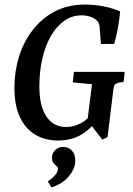

<svg xmlns="http://www.w3.org/2000/svg" viewBox="-20 -603 582 839"><path d="M233 11Q178 11 135 -14Q92 -39 67.5 -90Q43 -141 43 -220Q43 -289 62.5 -353.5Q82 -418 121.5 -470Q161 -522 218.5 -552.5Q276 -583 352 -583Q392 -583 433 -575Q474 -567 505 -553Q502 -517 495 -479.5Q488 -442 479 -411H421L416 -476Q415 -492 412 -500.5Q409 -509 397 -519Q387 -526 371.5 -531Q356 -536 337 -536Q294 -536 260 -511.5Q226 -487 201.5 -444Q177 -401 164.5 -344.5Q152 -288 152 -225Q152 -139 183 -93.5Q214 -48 269 -48Q302 -48 334 -65Q366 -82 387 -117L408 -85Q379 -41 336 -15Q293 11 233 11ZM427 7 376 -59H360L382 -235L298 -243L303 -289H525L520 -245L500 -242Q487 -239 482 -233Q477 -227 475 -209L450 -4ZM205 216 189 190Q205 179 218.5 165Q232 151 233 135Q233 128 230 125.5Q227 123 223 119Q216 114 211.5 106Q207 98 207 87Q207 67 221 53Q235 39 256 39Q278 39 293.5 54.5Q309 70 309 99Q309 133 281.5 166.5Q254 200 205 216Z"/></svg>

Font: Rasa Medium
Style: Italic
Weight: 500
Italic angle: -7.10001°
Designer: Anna Giedrys (Yrsa+Rasa design), David Brezina (Yrsa art-direction, Rasa art-direction, design)
Foundry: Rosetta Type Foundry
Version: Version 2.004